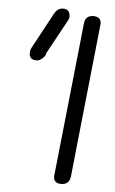

<svg xmlns="http://www.w3.org/2000/svg" viewBox="-54 -800 501 838"><g transform="rotate(5 196.5 -381.5)"><path d="M212.9 -30.8 284.2 -705.1Q287.1 -742.2 323.2 -742.2Q356.9 -742.2 356.9 -710.9L286.1 -37.1Q281.7 0 246.1 0Q212.9 0 212.9 -30.8ZM215.8 -716.8 131.8 -563Q131.8 -551.8 117.9 -539.8Q104 -527.8 92.8 -527.8Q60.1 -527.8 60.1 -557.1Q60.1 -569.3 64.9 -579.1L148.9 -734.9Q163.6 -763.2 188 -763.2Q204.6 -763.2 211.9 -754.4Q219.2 -745.6 219.2 -727.1Z"/></g></svg>

Font: BPreplay
Style: Italic
Weight: 400
Italic angle: -6°
Designer: Magenta/George Triantafyllakos
Foundry: Magenta/George Triantafyllakos
Version: Version 1.00